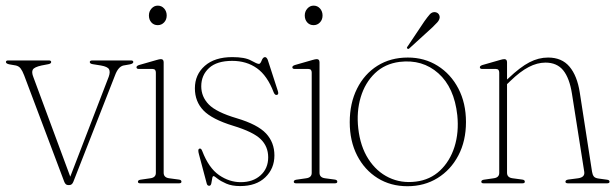

<svg xmlns="http://www.w3.org/2000/svg" viewBox="-30 -634 2128 664"><path d="M210 6H205.5Q196.5 6 192 -6L53.5 -373.5Q47.5 -389 41.5 -397Q35.5 -405 25 -407.5L2 -411.5Q-9.5 -414 -9.5 -419.5Q-9.5 -425 -1.5 -425H138.5Q147 -425 147 -419.5Q147 -414 137 -412L113.5 -407.5Q88.5 -402 83.5 -393.2Q78.5 -384.5 85.5 -367L213 -23L346 -368.5Q352 -385.5 347 -394.5Q342 -403.5 319 -407.5L291 -412Q280.5 -413.5 280.5 -419.5Q280.5 -425 290 -425H423Q431 -425 431 -419.5Q431 -414 419.5 -411.5L397 -407.5Q379 -403.5 368 -374L223.5 -5Q219 6 210 6Z M515.5 -547Q502 -547 493.5 -556.5Q485 -566 485 -580.5Q485 -594.5 494 -604.5Q503 -614.5 515.5 -614.5Q529 -614.5 537.8 -604.5Q546.5 -594.5 546.5 -580.5Q546.5 -566 537.5 -556.5Q528.5 -547 515.5 -547ZM536 -418.5V-36.5Q536 -20 555 -17.5L588.5 -13Q597.5 -12 597.5 -5.5Q597.5 0 589 0H455Q447 0 447 -5.5Q447 -11 455.5 -12.5L490 -17.5Q509 -20 509 -36V-383Q509 -395.5 497.5 -395.5H450.5Q442 -395.5 442 -401.5Q442 -406 450.5 -409L511.5 -426.5Q521.5 -429.5 526.5 -429.5Q536 -429.5 536 -418.5Z M802.5 -4Q845 -4 871.2 -27.8Q897.5 -51.5 897.5 -90Q897.5 -127.5 871.5 -152.8Q845.5 -178 776.5 -199Q703 -221.5 673.5 -252.2Q644 -283 644 -328.5Q644 -376 678.2 -406.2Q712.5 -436.5 773.5 -436.5Q817 -436.5 838 -424.8Q859 -413 865.5 -413Q870.5 -413 875 -424.8Q879.5 -436.5 886.5 -436.5Q892 -436.5 896 -427L930.5 -320.5Q934.5 -309 929.5 -306.5Q921.5 -302.5 916.5 -314.5Q894.5 -372.5 858.5 -398Q822.5 -423.5 773 -423.5Q720 -423.5 693 -398.8Q666 -374 666 -335.5Q666 -299.5 692 -272.8Q718 -246 789 -225Q861 -203.5 890 -172.5Q919 -141.5 919 -96.5Q919 -51 887.5 -20.8Q856 9.5 800.5 9.5Q772 9.5 752.5 1Q733 -7.5 722.2 -16.2Q711.5 -25 708.5 -25Q705 -25 703.8 -16.5Q702.5 -8 700.8 0.2Q699 8.5 693.5 8.5Q687 8.5 685 1L658 -100.5Q653.5 -117 658.5 -119.5Q665.5 -123 669.5 -111.5Q692 -53 727.5 -28.5Q763 -4 802.5 -4Z M1054.5 -547Q1041 -547 1032.5 -556.5Q1024 -566 1024 -580.5Q1024 -594.5 1033 -604.5Q1042 -614.5 1054.5 -614.5Q1068 -614.5 1076.8 -604.5Q1085.5 -594.5 1085.5 -580.5Q1085.5 -566 1076.5 -556.5Q1067.5 -547 1054.5 -547ZM1075 -418.5V-36.5Q1075 -20 1094 -17.5L1127.5 -13Q1136.5 -12 1136.5 -5.5Q1136.5 0 1128 0H994Q986 0 986 -5.5Q986 -11 994.5 -12.5L1029 -17.5Q1048 -20 1048 -36V-383Q1048 -395.5 1036.5 -395.5H989.5Q981 -395.5 981 -401.5Q981 -406 989.5 -409L1050.5 -426.5Q1060.5 -429.5 1065.5 -429.5Q1075 -429.5 1075 -418.5Z M1380.5 -435Q1438 -435 1483.5 -406.5Q1529 -378 1555.2 -327.8Q1581.5 -277.5 1581.5 -212Q1581.5 -146.5 1555.2 -96.5Q1529 -46.5 1483.2 -18.2Q1437.5 10 1379 10Q1321 10 1276 -18Q1231 -46 1205.2 -96Q1179.5 -146 1179.5 -211.5Q1179.5 -277 1204.8 -327.5Q1230 -378 1275.2 -406.5Q1320.5 -435 1380.5 -435ZM1408.5 -6Q1457.5 -12 1491.8 -44.2Q1526 -76.5 1541.8 -126.2Q1557.5 -176 1551.5 -235.5Q1541 -331.5 1486 -380.5Q1431 -429.5 1352 -420Q1301 -413.5 1266.8 -380.8Q1232.5 -348 1217.5 -298Q1202.5 -248 1209 -190Q1216 -127.5 1244 -84Q1272 -40.5 1314.8 -20Q1357.5 0.5 1408.5 -6ZM1437.5 -560Q1448.5 -575.5 1456.2 -584.2Q1464 -593 1474.5 -592Q1482.5 -591 1486.8 -585.5Q1491 -580 1490.5 -573Q1489.5 -564.5 1482.2 -556.5Q1475 -548.5 1465.5 -539.5L1386 -467Q1382 -463 1379 -466Q1375 -468.5 1380 -474Z M1723.5 -418.5V-359L1728 -363Q1769 -402 1800.8 -418.5Q1832.5 -435 1865.5 -435Q1913 -435 1939.5 -403.5Q1966 -372 1975 -314.5L2017.5 -40Q2019 -30 2023.5 -24Q2028 -18 2040.5 -16.5L2069.5 -12.5Q2078 -11.5 2078 -5.5Q2078 0 2069.5 0H1934.5Q1925.5 0 1925.5 -5.5Q1925.5 -11.5 1935 -13L1969.5 -17.5Q1993.5 -21 1990.5 -40L1948 -310Q1939.5 -364 1917.8 -390.8Q1896 -417.5 1856.5 -417.5Q1828 -417.5 1798.5 -402.2Q1769 -387 1734.5 -353.5L1723.5 -343V-36.5Q1723.5 -20 1742.5 -17.5L1776 -13Q1785 -12 1785 -5.5Q1785 0 1776.5 0H1642.5Q1634.5 0 1634.5 -5.5Q1634.5 -11 1643 -12.5L1677.5 -17.5Q1696.5 -20 1696.5 -36V-383Q1696.5 -395.5 1685 -395.5H1638Q1629.5 -395.5 1629.5 -401.5Q1629.5 -406 1638 -409L1699 -426.5Q1709 -429.5 1714 -429.5Q1723.5 -429.5 1723.5 -418.5Z"/></svg>

Font: Fraunces 144pt S050 Thin
Style: Regular
Weight: 100
Version: Version 1.000; ttfautohint (v1.8.3)